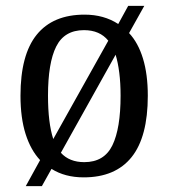

<svg xmlns="http://www.w3.org/2000/svg" viewBox="-20 -596 576 656"><path d="M117 -49Q85 -83 67.5 -138Q50 -193 50 -269Q50 -409 105.5 -477.5Q161 -546 269 -546Q335 -546 384 -514L418 -576H473L421 -483Q452 -450 468.5 -396Q485 -342 485 -269Q485 -128 429.5 -59Q374 10 266 10Q202 10 156 -19L123 40H68ZM350 -457Q321 -493 267 -493Q200 -493 172 -437Q144 -381 144 -269Q144 -176 162 -121ZM268 -42Q336 -42 364 -99.5Q392 -157 392 -269Q392 -312 387.5 -347.5Q383 -383 375 -409L188 -74Q217 -42 268 -42Z"/></svg>

Font: Noto Serif Khmer SemiCondensed
Style: Regular
Weight: 400
Width: 4
Designer: Danh Hong and the Monotype Design Team
Foundry: Monotype Imaging Inc.
Version: Version 2.004; ttfautohint (v1.8.4.7-5d5b)